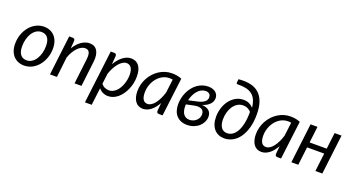

<svg xmlns="http://www.w3.org/2000/svg" viewBox="-54 -1428 4238 2304"><g transform="rotate(20 2065.0 -276.0)"><path d="M226.5 -62.5Q263 -62.5 292.8 -82.5Q322.5 -102.5 343.8 -135.8Q365 -169 376.5 -212.5Q388 -256 388 -303.5Q388 -373.5 360.2 -408.8Q332.5 -444 280.5 -444Q243.5 -444 213.8 -424.2Q184 -404.5 163 -371.5Q142 -338.5 130.5 -295Q119 -251.5 119 -204Q119 -134 146.5 -98.2Q174 -62.5 226.5 -62.5ZM218 7Q176.5 7 142 -7.2Q107.5 -21.5 82.5 -48.5Q57.5 -75.5 43.5 -114.5Q29.5 -153.5 29.5 -203.5Q29.5 -267.5 49.5 -324Q69.5 -380.5 104.5 -422.8Q139.5 -465 186.8 -489.5Q234 -514 288.5 -514Q330 -514 364.5 -499.8Q399 -485.5 424 -458.5Q449 -431.5 463 -392.5Q477 -353.5 477 -304Q477 -240.5 457 -184Q437 -127.5 402.2 -85Q367.5 -42.5 320 -17.8Q272.5 7 218 7Z M676 -378.5Q716.5 -445.5 767.5 -479.8Q818.5 -514 872.5 -514Q904.5 -514 928.8 -501.2Q953 -488.5 968.2 -464Q983.5 -439.5 989 -403.8Q994.5 -368 989 -322.5L951 0H862.5L900.5 -322.5Q907.5 -382.5 893 -411.2Q878.5 -440 839.5 -440Q815.5 -440 790.8 -427Q766 -414 743 -390Q720 -366 700.2 -332.2Q680.5 -298.5 666.5 -257L637.5 0H548.5L609.5 -507H653.5Q683.5 -507 683.5 -477Z M1178.5 -111Q1197.5 -84.5 1224 -73.2Q1250.5 -62 1278 -62Q1304 -62 1327 -73Q1350 -84 1369 -102.8Q1388 -121.5 1403 -146.8Q1418 -172 1428.2 -200.8Q1438.5 -229.5 1444 -260.2Q1449.5 -291 1449.5 -321Q1449.5 -380.5 1428 -411.5Q1406.5 -442.5 1367.5 -442.5Q1343.5 -442.5 1319 -427.8Q1294.5 -413 1271.8 -386.5Q1249 -360 1229.2 -323.5Q1209.5 -287 1195 -243.5ZM1205.5 -369Q1224.5 -402 1247 -428.8Q1269.5 -455.5 1294.5 -474.5Q1319.5 -493.5 1346.2 -503.8Q1373 -514 1401 -514Q1466 -514 1501.8 -467Q1537.5 -420 1537.5 -329.5Q1537.5 -288.5 1529 -247.5Q1520.5 -206.5 1504.8 -169.2Q1489 -132 1466.8 -99.8Q1444.5 -67.5 1417.2 -43.8Q1390 -20 1358 -6.5Q1326 7 1291 7Q1253.5 7 1223 -7.8Q1192.5 -22.5 1171 -49.5L1144 171.5H1057.5L1140 -507H1184Q1214 -507 1214 -477Z M1954 -444.5Q1943 -447 1932.2 -447.8Q1921.5 -448.5 1911 -448.5Q1881 -448.5 1853 -438.8Q1825 -429 1800.5 -411.5Q1776 -394 1756 -369.8Q1736 -345.5 1721.8 -316.5Q1707.5 -287.5 1699.5 -254.8Q1691.5 -222 1691.5 -187.5Q1691.5 -67 1768.5 -67Q1793 -67 1816.5 -82.2Q1840 -97.5 1861.2 -124.8Q1882.5 -152 1900.5 -189.2Q1918.5 -226.5 1932.5 -271ZM1920 -133.5Q1902 -101.5 1881.2 -75.5Q1860.5 -49.5 1837.2 -31.2Q1814 -13 1788.2 -3Q1762.5 7 1735 7Q1705 7 1680.5 -4.8Q1656 -16.5 1638.8 -39.2Q1621.5 -62 1612 -95.2Q1602.5 -128.5 1602.5 -171.5Q1602.5 -216.5 1613.8 -259.2Q1625 -302 1645.8 -340Q1666.5 -378 1695.5 -409.8Q1724.5 -441.5 1760.2 -464.8Q1796 -488 1837 -500.8Q1878 -513.5 1923 -513.5Q1955.5 -513.5 1986.2 -508.2Q2017 -503 2047 -490L1986.5 0H1940.5Q1923 0 1916.8 -9Q1910.5 -18 1910.5 -31Z M2204.5 -219.5Q2204 -215 2203.8 -210.5Q2203.5 -206 2203.5 -201.5Q2203 -169.5 2209.2 -143.2Q2215.5 -117 2228.5 -98.2Q2241.5 -79.5 2261.5 -69.5Q2281.5 -59.5 2308.5 -60Q2333.5 -60.5 2355.2 -69.8Q2377 -79 2393.2 -94.2Q2409.5 -109.5 2418.8 -129.5Q2428 -149.5 2428 -172Q2428 -190 2421.8 -205.5Q2415.5 -221 2401 -231Q2386.5 -241 2363.2 -244.2Q2340 -247.5 2306.5 -241ZM2300 -294.5Q2344.5 -303 2371.8 -314.5Q2399 -326 2413.8 -339.2Q2428.5 -352.5 2433.5 -366.8Q2438.5 -381 2438.5 -395Q2438.5 -405.5 2435.2 -415.8Q2432 -426 2424.5 -434Q2417 -442 2404.8 -447Q2392.5 -452 2374.5 -452Q2345 -452 2319.2 -438.5Q2293.5 -425 2272.5 -401Q2251.5 -377 2236 -344.8Q2220.5 -312.5 2212 -275ZM2388.5 -279.5Q2415.5 -278.5 2438 -271.2Q2460.5 -264 2476.5 -250.8Q2492.5 -237.5 2501.2 -218Q2510 -198.5 2510 -173Q2510 -138.5 2494.8 -106Q2479.5 -73.5 2451.8 -48.2Q2424 -23 2385 -7.8Q2346 7.5 2299 7.5Q2254.5 7.5 2220.2 -7Q2186 -21.5 2162.8 -47.5Q2139.5 -73.5 2127.8 -109.8Q2116 -146 2116 -189.5Q2116 -231 2125 -271Q2134 -311 2150.8 -347Q2167.5 -383 2191.5 -413.5Q2215.5 -444 2245.5 -466Q2275.5 -488 2310.8 -500.5Q2346 -513 2385.5 -513Q2418.5 -513 2443 -504.5Q2467.5 -496 2483.2 -481.8Q2499 -467.5 2506.8 -449.2Q2514.5 -431 2514.5 -411.5Q2514.5 -391.5 2507.5 -372.5Q2500.5 -353.5 2485.2 -336.2Q2470 -319 2446 -304.5Q2422 -290 2388.5 -279.5Z M2959 -396Q2942.5 -417 2916.2 -430.2Q2890 -443.5 2857 -443.5Q2817 -443.5 2785 -423.8Q2753 -404 2730.5 -371Q2708 -338 2695.8 -294.8Q2683.5 -251.5 2683.5 -204.5Q2683.5 -168 2691 -141.5Q2698.5 -115 2712 -97.8Q2725.5 -80.5 2744.2 -72Q2763 -63.5 2785.5 -63.5Q2820 -63.5 2851.2 -83Q2882.5 -102.5 2906.2 -143.2Q2930 -184 2944 -246.8Q2958 -309.5 2958 -396ZM2694.5 -719.5Q2776 -727.5 2841 -714.5Q2906 -701.5 2951.5 -662.8Q2997 -624 3021.2 -558.2Q3045.5 -492.5 3045.5 -395Q3045.5 -298 3023.8 -223Q3002 -148 2965 -97Q2928 -46 2878.8 -19.8Q2829.5 6.5 2774.5 6.5Q2735 6.5 2702 -7.2Q2669 -21 2645.2 -47.8Q2621.5 -74.5 2608.2 -114Q2595 -153.5 2595 -205.5Q2595 -262.5 2612.2 -317Q2629.5 -371.5 2661.2 -414Q2693 -456.5 2738 -482.5Q2783 -508.5 2838.5 -508.5Q2878.5 -508.5 2909.2 -494.2Q2940 -480 2964 -453Q2958 -511.5 2939.5 -551.5Q2921 -591.5 2889.2 -615.8Q2857.5 -640 2812 -650Q2766.5 -660 2707.5 -658Q2696 -658 2692.2 -663.2Q2688.5 -668.5 2690 -678.5Z M3467 -444.5Q3456 -447 3445.2 -447.8Q3434.5 -448.5 3424 -448.5Q3394 -448.5 3366 -438.8Q3338 -429 3313.5 -411.5Q3289 -394 3269 -369.8Q3249 -345.5 3234.8 -316.5Q3220.5 -287.5 3212.5 -254.8Q3204.5 -222 3204.5 -187.5Q3204.5 -67 3281.5 -67Q3306 -67 3329.5 -82.2Q3353 -97.5 3374.2 -124.8Q3395.5 -152 3413.5 -189.2Q3431.5 -226.5 3445.5 -271ZM3433 -133.5Q3415 -101.5 3394.2 -75.5Q3373.5 -49.5 3350.2 -31.2Q3327 -13 3301.2 -3Q3275.5 7 3248 7Q3218 7 3193.5 -4.8Q3169 -16.5 3151.8 -39.2Q3134.5 -62 3125 -95.2Q3115.5 -128.5 3115.5 -171.5Q3115.5 -216.5 3126.8 -259.2Q3138 -302 3158.8 -340Q3179.5 -378 3208.5 -409.8Q3237.5 -441.5 3273.2 -464.8Q3309 -488 3350 -500.8Q3391 -513.5 3436 -513.5Q3468.5 -513.5 3499.2 -508.2Q3530 -503 3560 -490L3499.5 0H3453.5Q3436 0 3429.8 -9Q3423.5 -18 3423.5 -31Z M4087.5 -506.5 4026.5 0H3938L3966 -232.5H3747.5L3719.5 0H3631L3692 -506.5H3780.5L3755.5 -298.5H3974L3999 -506.5Z"/></g></svg>

Font: Lato 2
Style: Italic
Weight: 400
Italic angle: -7°
Designer: Lukasz Dziedzic with Adam Twardoch and Botio Nikoltchev
Foundry: tyPoland Lukasz Dziedzic
Version: Version 2.015; 2015-08-06; http://www.latofonts.com/